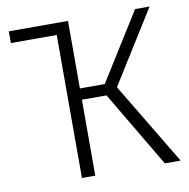

<svg xmlns="http://www.w3.org/2000/svg" viewBox="-78 -761 823 837"><g transform="rotate(-10 334.0 -342.5)"><path d="M655 0H585L386 -336H277V0H218V-633H15V-685H277V-386H387L574 -685H638L437 -363Z"/></g></svg>

Font: Trujillo Light
Style: Regular
Weight: 300
Designer: Fira Sans original fonts by bBox Type GmbH, Carrois Corporate GbR, & Edenspiekermann AG / Changes by Cristiano Sobral
Foundry: Fira Sans original fonts by bBox Type GmbH, Carrois Corporate GbR, & Edenspiekermann AG / Changes by Cristiano Sobral
Version: Version 4.301;July 28, 2020;FontCreator 13.0.0.2655 64-bit